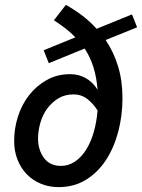

<svg xmlns="http://www.w3.org/2000/svg" viewBox="-20 -755 582 787"><path d="M220 12Q182 12 148.5 -1.5Q115 -15 90.5 -40Q66 -65 52 -100Q38 -135 38 -177Q38 -228 53.5 -277Q69 -326 99 -364.5Q129 -403 171.5 -427Q214 -451 268 -451Q303 -451 332 -434.5Q361 -418 380 -387Q376 -438 363 -479.5Q350 -521 327 -556L180 -496L159 -549L289 -602Q271 -621 249 -638Q227 -655 201 -672L250 -735Q286 -715 318 -690.5Q350 -666 376 -637L521 -696L542 -643L413 -591Q446 -542 464 -483Q482 -424 482 -352Q482 -282 465 -216.5Q448 -151 415 -100Q382 -49 333 -18.5Q284 12 220 12ZM230 -75Q261 -75 287 -92.5Q313 -110 332.5 -140.5Q352 -171 364 -212.5Q376 -254 380 -302Q364 -328 339.5 -348Q315 -368 281 -368Q246 -368 219.5 -352Q193 -336 174 -310.5Q155 -285 145.5 -252Q136 -219 136 -186Q136 -141 160 -108Q184 -75 230 -75Z"/></svg>

Font: TypoPRO Source Sans Pro
Style: Italic
Weight: 600
Italic angle: -11°
Designer: Paul D. Hunt
Foundry: Adobe Systems Incorporated
Version: Version 1.075;PS 2.000;hotconv 1.0.86;makeotf.lib2.5.63406